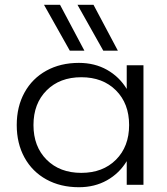

<svg xmlns="http://www.w3.org/2000/svg" viewBox="-20 -773 700 803"><path d="M510 -99Q479 -48 427.5 -19Q376 10 310 10Q233 10 174 -22.5Q115 -55 82.5 -114Q50 -173 50 -250Q50 -327 82.5 -386Q115 -445 174 -477.5Q233 -510 310 -510Q376 -510 427.5 -481Q479 -452 510 -401V-500H580V0H510ZM520 -250Q520 -340 465 -395Q410 -450 320 -450Q230 -450 175 -395Q120 -340 120 -250Q120 -160 175 -105Q230 -50 320 -50Q410 -50 465 -105Q520 -160 520 -250ZM272 -561 164 -753H231L333 -561ZM412 -561 304 -753H371L473 -561Z"/></svg>

Font: Goli Light
Style: Regular
Weight: 300
Designer: jaikishan Patel
Foundry: MagicType
Version: Version 1.000